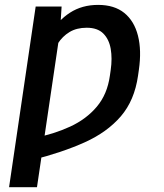

<svg xmlns="http://www.w3.org/2000/svg" viewBox="-20 -573 681 796"><path d="M229 -444.3 133.3 203.1H17.6L127.9 -545.9H235.4ZM189 -322.8 131.8 -291Q152.3 -371.1 186.3 -429.7Q220.2 -488.3 270.3 -520.5Q320.3 -552.7 386.7 -552.7Q454.1 -552.7 495.4 -519.3Q536.6 -485.8 552 -425Q567.4 -364.3 555.7 -283.2L552.2 -258.8Q537.6 -156.7 481 -90.8Q424.3 -24.9 331.1 17.1Q237.8 59.1 111.8 90.8L122.1 -1Q203.6 -17.1 270.8 -48.1Q337.9 -79.1 381.3 -130.6Q424.8 -182.1 435.5 -258.8L439 -283.2Q445.8 -330.6 439 -370.4Q432.1 -410.2 408.2 -434.1Q384.3 -458 339.4 -458Q297.9 -458 268.3 -440.2Q238.8 -422.4 219.2 -391.6Q199.7 -360.8 189 -322.8Z"/></svg>

Font: Inter 17pt Medium
Style: Italic
Weight: 500
Italic angle: -9.3988°
Version: Version 4.001;git-66647c0bb